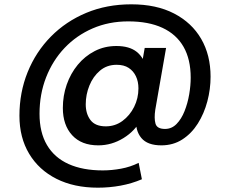

<svg xmlns="http://www.w3.org/2000/svg" viewBox="-20 -666 1065 889"><path d="M610 -118V-150L633 -113Q606 -60 551.5 -26.5Q497 7 435 7Q357 7 314 -40Q271 -87 271 -166Q271 -223 289 -274.5Q307 -326 340 -366Q373 -406 418.5 -429.5Q464 -453 519 -453Q579 -453 613 -426Q647 -399 660 -345L630 -330L650 -444H749L699 -158Q693 -118 700 -93.5Q707 -69 744 -69Q775 -69 797.5 -92Q820 -115 834.5 -151.5Q849 -188 856 -229Q863 -270 863 -306Q863 -391 830 -449Q797 -507 732.5 -537Q668 -567 574 -567Q484 -567 409 -534.5Q334 -502 279 -444Q224 -386 193.5 -308Q163 -230 163 -139Q163 -53 197.5 5.5Q232 64 297.5 93.5Q363 123 456 123Q497 123 540.5 115Q584 107 622 88L637 164Q590 184 538.5 193.5Q487 203 433 203Q323 203 241.5 162Q160 121 115 46Q70 -29 70 -130Q70 -238 108 -332Q146 -426 215.5 -496.5Q285 -567 379.5 -606.5Q474 -646 588 -646Q704 -646 786 -603.5Q868 -561 911.5 -486Q955 -411 955 -311Q955 -253 940 -196.5Q925 -140 896 -94Q867 -48 824.5 -20.5Q782 7 727 7Q663 7 634.5 -27Q606 -61 610 -118ZM520 -366Q475 -366 443 -339Q411 -312 394 -270Q377 -228 377 -183Q377 -139 399 -110Q421 -81 470 -81Q513 -81 547 -106Q581 -131 601 -171Q621 -211 621 -257Q621 -288 609.5 -312.5Q598 -337 576 -351.5Q554 -366 520 -366Z"/></svg>

Font: Parkinsans Light Medium
Style: Regular
Weight: 500
Version: Version 1.000